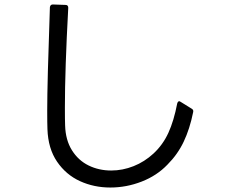

<svg xmlns="http://www.w3.org/2000/svg" viewBox="-20 -799 1040 858"><path d="M473 39Q400 39 337.5 10.5Q275 -18 235 -76.5Q195 -135 192 -222Q191 -246 191 -305Q191 -429 203 -767Q205 -779 216 -779L273 -777Q285 -777 285 -764Q270 -487 270 -318Q270 -262 271 -238Q273 -173 301.5 -127.5Q330 -82 376 -59.5Q422 -37 477 -37Q528 -37 577 -56.5Q626 -76 666 -113Q708 -152 732.5 -205.5Q757 -259 772 -337Q774 -344 778 -346Q782 -348 787 -344L837 -313Q846 -308 843 -297Q828 -223 801 -166Q774 -109 728 -63Q681 -14 613 12.5Q545 39 473 39Z"/></svg>

Font: LINE Seed JP_TTF Regular
Style: Regular
Weight: 400
Designer: LINE & Fontrix & Fontworks
Version: Version 1.002